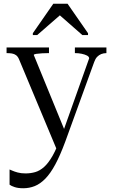

<svg xmlns="http://www.w3.org/2000/svg" viewBox="-20 -771 602 1023"><path d="M332 -58 312 -19 285 32 81 -456Q75 -470 65.5 -477Q56 -484 43.5 -486Q31 -488 16 -488H15V-518H241V-488H239Q223 -488 204.5 -487Q186 -486 173 -484Q160 -482 160 -478ZM328 -17Q301 56 275 104.5Q249 153 221.5 181Q194 209 165 220.5Q136 232 104 232Q77 232 58.5 226Q40 220 31 213V132Q34 133 45 138Q56 143 74 148Q92 153 116 153Q143 153 167.5 146Q192 139 215 118.5Q238 98 260.5 58.5Q283 19 305 -45L317 -72L455 -460Q455 -469 443.5 -475Q432 -481 415 -484.5Q398 -488 381 -488H379V-518H547V-488Q532 -488 519.5 -483Q507 -478 497.5 -468Q488 -458 482 -441ZM340 -751H264L155 -594V-584H178L309 -698H289L419 -584H449V-594Z"/></svg>

Font: Roboto Serif 144pt
Style: Regular
Weight: 400
Version: Version 1.008